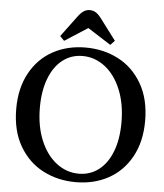

<svg xmlns="http://www.w3.org/2000/svg" viewBox="-63 -1017 926 1081"><g transform="rotate(5 400.5 -476.0)"><path d="M396 -750Q497 -750 580.5 -707Q664 -664 714.5 -577.5Q765 -491 765 -367Q765 -250 718 -164.5Q671 -79 589.5 -34.5Q508 10 405 10Q304 10 220.5 -33Q137 -76 86.5 -162.5Q36 -249 36 -373Q36 -490 83 -575.5Q130 -661 211.5 -705.5Q293 -750 396 -750ZM418 -39Q482 -39 530.5 -76Q579 -113 606 -182.5Q633 -252 633 -347Q633 -453 599.5 -533.5Q566 -614 509 -657.5Q452 -701 383 -701Q319 -701 270.5 -663.5Q222 -626 195 -556Q168 -486 168 -392Q168 -286 201.5 -206Q235 -126 292 -82.5Q349 -39 418 -39ZM401 -962Q421 -962 437 -951Q453 -940 471 -915L556 -802L532 -777L402 -860H400L271 -777L247 -802L331 -915Q349 -940 365 -951Q381 -962 401 -962Z"/></g></svg>

Font: Minipax
Style: Bold
Weight: 500
Designer: Raphaël Ronot, Igor Stepanchenko (Cyrillic)
Foundry: steppetype
Version: Version 1.002